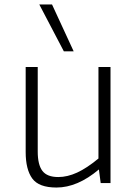

<svg xmlns="http://www.w3.org/2000/svg" viewBox="-20 -820 615 860"><path d="M95 0ZM475 -520V0H431L423 -61Q327 20 233 20Q154 20 124.5 -20.5Q95 -61 95 -139V-520H149V-141Q149 -82 170 -54.5Q191 -27 241 -27Q282 -27 325.5 -47Q369 -67 421 -110V-520ZM156 -800H213L310 -590H266Z"/></svg>

Font: Martel Sans ExtraLight
Style: Regular
Weight: 275
Designer: Dan Reynolds and Mathieu Réguer
Foundry: Dan Reynolds and Mathieu Réguer
Version: Version 1.002; ttfautohint (v1.1) -l 5 -r 5 -G 72 -x 0 -D la